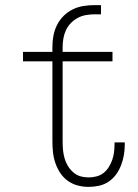

<svg xmlns="http://www.w3.org/2000/svg" viewBox="-20 -723 540 751"><path d="M327 8Q305 8 284 2.5Q263 -3 245.5 -15.5Q228 -28 216 -46Q204 -64 197 -84Q190 -104 187.5 -125.5Q185 -147 185 -169V-483H70V-520H185V-539Q185 -562 189 -583.5Q193 -605 203 -625Q213 -645 228.5 -660.5Q244 -676 264 -686Q284 -696 306 -699.5Q328 -703 350 -703H375V-667H350Q333 -667 316 -664Q299 -661 284 -653Q269 -645 257 -632.5Q245 -620 238 -605Q231 -590 228 -573Q225 -556 225 -539V-520H420V-483H225V-169Q225 -152 226.5 -136Q228 -120 232.5 -104Q237 -88 245.5 -74Q254 -60 266.5 -49Q279 -38 294.5 -33.5Q310 -29 327 -29Q342 -29 357.5 -33Q373 -37 385 -46.5Q397 -56 405.5 -69.5Q414 -83 419 -97.5Q424 -112 426 -127.5Q428 -143 428 -159V-166H468V-157Q468 -136 464.5 -116Q461 -96 453.5 -76.5Q446 -57 434 -40.5Q422 -24 405 -12.5Q388 -1 367.5 3.5Q347 8 327 8Z"/></svg>

Font: Iosevka Curly Extralight
Style: Regular
Weight: 200
Monospace: yes
Designer: Belleve Invis
Foundry: Belleve Invis
Version: Version 22.1.2; ttfautohint (v1.8.4)